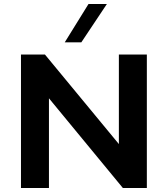

<svg xmlns="http://www.w3.org/2000/svg" viewBox="-20 -941 840 961"><path d="M715 -668V0H595L225 -449V0H85V-668H205L575 -220V-668ZM423 -921H515L387 -729H304Z"/></svg>

Font: Madhuban SemiBold
Style: Regular
Weight: 600
Designer: jaikishan Patel
Foundry: MagicType
Version: Version 1.000